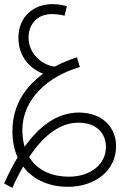

<svg xmlns="http://www.w3.org/2000/svg" viewBox="-45 -632 581 928"><path d="M15 276C31 238 49 204 67 173C118 242 202 271 282 271C413 271 516 194 516 75C516 -18 449 -88 336 -88C229 -88 143 -19 74 77C67 53 63 26 63 -4C64 -151 183 -262 341 -308L327 -355C292 -344 255 -329 220 -310C163 -316 93 -368 93 -451C93 -513 134 -564 205 -564C232 -564 252 -560 267 -556L278 -602C256 -608 235 -612 208 -612C120 -612 44 -554 44 -449C44 -353 107 -296 164 -276C81 -216 15 -126 15 1C15 51 24 93 40 129C16 169 -6 212 -25 255ZM333 -39C425 -39 467 15 467 79C467 160 395 222 287 222C216 222 138 197 96 127C171 14 252 -39 333 -39Z"/></svg>

Font: Noto Sans Arabic UI XCn Lt
Style: Regular
Weight: 300
Width: 2
Designer: Monotype Design Team, Nadine Chahine and Nizar Qandah
Foundry: Monotype Imaging Inc.
Version: Version 2.010